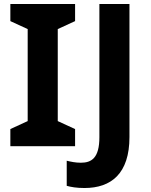

<svg xmlns="http://www.w3.org/2000/svg" viewBox="-20 -734 760 964"><path d="M357 0V-86L270 -126V-588L357 -628V-714H32V-628L119 -588V-126L32 -86V0ZM404 210C538 210 630 138 630 -46V-714H479V-45C479 60 439 83 386 83C359 83 336 78 315 73V199C336 205 365 210 404 210Z"/></svg>

Font: Noto Traditional Nushu
Style: Bold
Weight: 700
Designer: LIU Zhao
Foundry: LiuZhao Studio
Version: Version 2.003